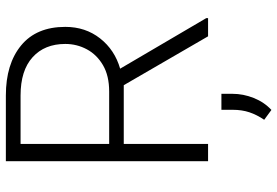

<svg xmlns="http://www.w3.org/2000/svg" viewBox="-170 -582 974 675"><g transform="rotate(-90 317.5 -244.0)"><path d="M527.8 0 356 -296.4H149.4V0H88.9V-710.9H319.8Q430.7 -710.9 495.8 -657.2Q561 -603.5 561 -502Q561 -431.2 520.5 -379.6Q480 -328.1 414.1 -309.1L591.8 -6.3V0ZM319.8 -659.2H149.4V-347.7H333.5Q389.2 -347.7 426.3 -369.4Q463.4 -391.1 482.2 -426.3Q501 -461.4 501 -502Q501 -574.7 454.3 -616.9Q407.7 -659.2 319.8 -659.2ZM325.7 46.9V85.4Q325.7 124 311 160.6Q296.4 197.3 269 222.7L234.4 197.3Q252 171.4 260.7 145.3Q269.5 119.1 269.5 86.4V46.9Z"/></g></svg>

Font: Vazirmatn UI ExtraLight
Style: Regular
Weight: 200
Designer: Saber Rastikerdar
Foundry: Saber Rastikerdar
Version: Version 33.003